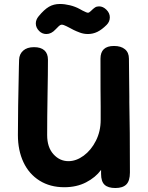

<svg xmlns="http://www.w3.org/2000/svg" viewBox="-20 -941 744 965"><path d="M633 -74Q633 -32 615 -14Q597 4 560 4Q523 4 505.5 -12.5Q488 -29 488 -67V-87Q460 -49 412.5 -24.5Q365 0 303 0Q232 0 179 -33Q126 -66 98 -125.5Q70 -185 70 -262Q70 -386 75 -606L76 -641Q77 -669 96.5 -686.5Q116 -704 151 -704Q185 -704 203 -688Q221 -672 221 -641Q221 -574 219 -466Q217 -350 217 -262Q217 -201 248.5 -166Q280 -131 324 -131Q363 -131 400.5 -158.5Q438 -186 462 -233.5Q486 -281 486 -338V-406Q485 -462 485 -646Q485 -710 553 -710Q588 -710 608 -693.5Q628 -677 628 -646Q628 -587 630 -457V-428Q633 -296 633 -74ZM160 -823Q160 -842 174 -859Q202 -893 226 -907Q250 -921 281 -921Q305 -921 331.5 -914.5Q358 -908 380 -896Q385 -893 395.5 -887.5Q406 -882 412.5 -879.5Q419 -877 422 -877Q428 -877 436 -885Q449 -898 457.5 -903.5Q466 -909 478 -909Q498 -909 515 -892Q532 -875 532 -854Q532 -832 516 -816Q492 -792 469.5 -781Q447 -770 422 -770Q401 -770 382 -777Q363 -784 350 -790.5Q337 -797 334 -799Q330 -801 314.5 -809Q299 -817 290 -817Q284 -817 276.5 -810.5Q269 -804 259 -793Q238 -770 213 -770Q192 -770 177 -785Q160 -802 160 -823Z"/></svg>

Font: Mali
Style: Bold
Weight: 700
Designer: Kitiyaporn Chalermlarp | Katatrad Aksorn Co.,Ltd.
Foundry: Cadson Demak Co.,Ltd.
Version: Version 1.000; ttfautohint (v1.6)